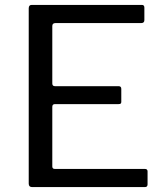

<svg xmlns="http://www.w3.org/2000/svg" viewBox="-20 -762 668 782"><path d="M97 -728Q97 -742 109 -742H558Q568 -742 568 -731V-680Q568 -668 555 -668H206Q193 -668 193 -656V-422Q193 -411 204 -411H463Q474 -411 474 -400V-347Q474 -343 472 -340.5Q470 -338 463 -338H204Q193 -338 193 -327V-84Q193 -74 203 -74H570Q581 -74 581 -64V-11Q581 -6 578.5 -3Q576 0 570 0H111Q97 0 97 -14V-728Z"/></svg>

Font: Libre Franklin
Style: Regular
Weight: 400
Designer: Pablo Impallari, Rodrigo Fuenzalida, Nhung Nguyen
Foundry: Impallari Type
Version: Version 3.000